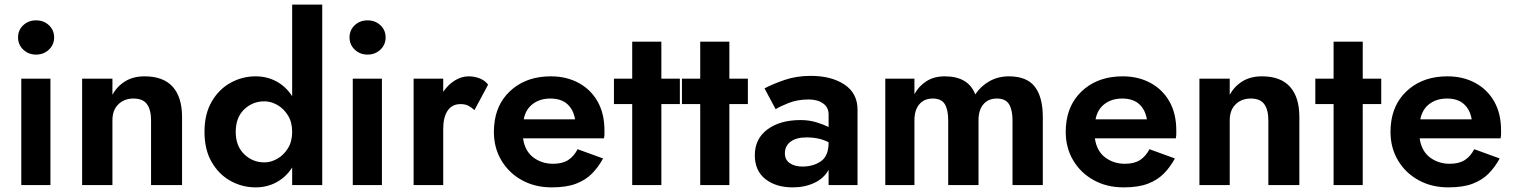

<svg xmlns="http://www.w3.org/2000/svg" viewBox="-20 -800 6545 830"><path d="M72 -460V0H198V-460ZM58 -638Q58 -607 80.5 -585.5Q103 -564 136 -564Q169 -564 191.5 -585.5Q214 -607 214 -638Q214 -670 191.5 -691Q169 -712 136 -712Q103 -712 80.5 -691Q58 -670 58 -638Z M633 -280V0H767V-294Q767 -380 726.5 -425Q686 -470 605 -470Q556 -470 521 -448.5Q486 -427 466 -390V-460H335V0H466V-280Q466 -324 491.5 -349Q517 -374 557 -374Q598 -374 615.5 -349.5Q633 -325 633 -280Z M999 -230Q999 -292 1035.5 -327Q1072 -362 1123 -362Q1151 -362 1178.5 -346.5Q1206 -331 1224.5 -301.5Q1243 -272 1243 -230Q1243 -188 1224.5 -158.5Q1206 -129 1178.5 -113.5Q1151 -98 1123 -98Q1072 -98 1035.5 -133.5Q999 -169 999 -230ZM864 -230Q864 -153 895 -99.5Q926 -46 976.5 -18Q1027 10 1085 10Q1135 10 1176 -12.5Q1217 -35 1243 -76V0H1373V-780H1243V-384Q1217 -425 1176 -447.5Q1135 -470 1085 -470Q1027 -470 976.5 -442Q926 -414 895 -360.5Q864 -307 864 -230Z M1505 -460V0H1631V-460ZM1491 -638Q1491 -607 1513.5 -585.5Q1536 -564 1569 -564Q1602 -564 1624.5 -585.5Q1647 -607 1647 -638Q1647 -670 1624.5 -691Q1602 -712 1569 -712Q1536 -712 1513.5 -691Q1491 -670 1491 -638Z M2031 -324 2090 -434Q2077 -452 2054 -461Q2031 -470 2006 -470Q1975 -470 1946 -452Q1917 -434 1896 -403V-460H1768V0H1896V-243Q1896 -293 1915 -321.5Q1934 -350 1971 -350Q1991 -350 2004.5 -343Q2018 -336 2031 -324Z M2241 -202H2591Q2593 -213 2593 -221.5Q2593 -230 2593 -236Q2593 -309 2563.5 -361Q2534 -413 2481.5 -441.5Q2429 -470 2361 -470Q2263 -470 2198 -417.5Q2133 -365 2119 -280Q2117 -268 2116 -255.5Q2115 -243 2115 -230Q2115 -161 2147.5 -106.5Q2180 -52 2236.5 -21Q2293 10 2365 10Q2429 10 2470.5 -6Q2512 -22 2539.5 -50Q2567 -78 2587 -115L2477 -155Q2461 -124 2436 -108Q2411 -92 2371 -92Q2322 -92 2285.5 -119.5Q2249 -147 2241 -202ZM2244 -284Q2252 -327 2283 -350.5Q2314 -374 2359 -374Q2406 -374 2432.5 -350Q2459 -326 2466 -284Z M2713 -620V-460H2634V-350H2713V0H2839V-350H2919V-460H2839V-620Z M3007 -620V-460H2928V-350H3007V0H3133V-350H3213V-460H3133V-620Z M3333 -328Q3350 -339 3388.5 -354.5Q3427 -370 3476 -370Q3514 -370 3538 -353Q3562 -336 3562 -305V-251Q3540 -262 3508.5 -271.5Q3477 -281 3441 -281Q3352 -281 3297.5 -240.5Q3243 -200 3243 -129Q3243 -62 3288.5 -26Q3334 10 3407 10Q3459 10 3500.5 -9.5Q3542 -29 3562 -66V0H3687V-326Q3687 -397 3630.5 -434.5Q3574 -472 3485 -472Q3423 -472 3372 -454.5Q3321 -437 3285 -418ZM3373 -137Q3373 -169 3397.5 -187.5Q3422 -206 3467 -206Q3522 -206 3562 -185V-184Q3562 -126 3529 -103Q3496 -80 3449 -80Q3416 -80 3394.5 -94.5Q3373 -109 3373 -137Z M4488 -294Q4488 -380 4453.5 -425Q4419 -470 4341 -470Q4295 -470 4257.5 -449Q4220 -428 4196 -392Q4166 -470 4064 -470Q4018 -470 3985 -449Q3952 -428 3933 -393V-460H3807V0H3933V-280Q3933 -324 3954 -349Q3975 -374 4012 -374Q4050 -374 4064.5 -349.5Q4079 -325 4079 -280V0H4210V-280Q4210 -324 4231 -349Q4252 -374 4289 -374Q4327 -374 4342 -349.5Q4357 -325 4357 -280V0H4488Z M4713 -202H5063Q5065 -213 5065 -221.5Q5065 -230 5065 -236Q5065 -309 5035.5 -361Q5006 -413 4953.5 -441.5Q4901 -470 4833 -470Q4735 -470 4670 -417.5Q4605 -365 4591 -280Q4589 -268 4588 -255.5Q4587 -243 4587 -230Q4587 -161 4619.5 -106.5Q4652 -52 4708.5 -21Q4765 10 4837 10Q4901 10 4942.5 -6Q4984 -22 5011.5 -50Q5039 -78 5059 -115L4949 -155Q4933 -124 4908 -108Q4883 -92 4843 -92Q4794 -92 4757.5 -119.5Q4721 -147 4713 -202ZM4716 -284Q4724 -327 4755 -350.5Q4786 -374 4831 -374Q4878 -374 4904.5 -350Q4931 -326 4938 -284Z M5463 -280V0H5597V-294Q5597 -380 5556.5 -425Q5516 -470 5435 -470Q5386 -470 5351 -448.5Q5316 -427 5296 -390V-460H5165V0H5296V-280Q5296 -324 5321.5 -349Q5347 -374 5387 -374Q5428 -374 5445.5 -349.5Q5463 -325 5463 -280Z M5745 -620V-460H5666V-350H5745V0H5871V-350H5951V-460H5871V-620Z M6117 -202H6467Q6469 -213 6469 -221.5Q6469 -230 6469 -236Q6469 -309 6439.5 -361Q6410 -413 6357.5 -441.5Q6305 -470 6237 -470Q6139 -470 6074 -417.5Q6009 -365 5995 -280Q5993 -268 5992 -255.5Q5991 -243 5991 -230Q5991 -161 6023.5 -106.5Q6056 -52 6112.5 -21Q6169 10 6241 10Q6305 10 6346.5 -6Q6388 -22 6415.5 -50Q6443 -78 6463 -115L6353 -155Q6337 -124 6312 -108Q6287 -92 6247 -92Q6198 -92 6161.5 -119.5Q6125 -147 6117 -202ZM6120 -284Q6128 -327 6159 -350.5Q6190 -374 6235 -374Q6282 -374 6308.5 -350Q6335 -326 6342 -284Z"/></svg>

Font: Jost-600-Semi-PL
Style: Regular
Weight: 600
Version: Version 3.300; ttfautohint (v0.97) -l 8 -r 50 -G 200 -x 14 -